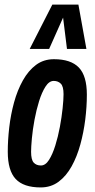

<svg xmlns="http://www.w3.org/2000/svg" viewBox="-20 -810 417 840"><path d="M158 10Q83 10 48.5 -27Q14 -64 14 -146Q14 -197 20.5 -253Q27 -309 41.5 -362Q56 -415 80 -458Q104 -501 137.5 -526Q171 -551 216 -551Q290 -551 325 -514.5Q360 -478 360 -396Q360 -343 353 -287Q346 -231 331.5 -178Q317 -125 293.5 -82.5Q270 -40 236.5 -15Q203 10 158 10ZM159 -86Q179 -86 194.5 -110.5Q210 -135 222 -173.5Q234 -212 242 -255Q250 -298 254 -336.5Q258 -375 258 -398Q258 -432 246 -444Q234 -456 215 -456Q195 -456 179 -431Q163 -406 151 -367.5Q139 -329 131 -286Q123 -243 119.5 -205Q116 -167 116 -146Q116 -111 127.5 -98.5Q139 -86 159 -86ZM110 -596 209 -790H323L358 -596H273L256 -733L195 -596Z"/></svg>

Font: Georama Condensed SemiBold
Style: Italic
Weight: 600
Width: 3
Italic angle: -9°
Designer: Jean-Baptiste Levee
Foundry: Production Type
Version: Version 1.000